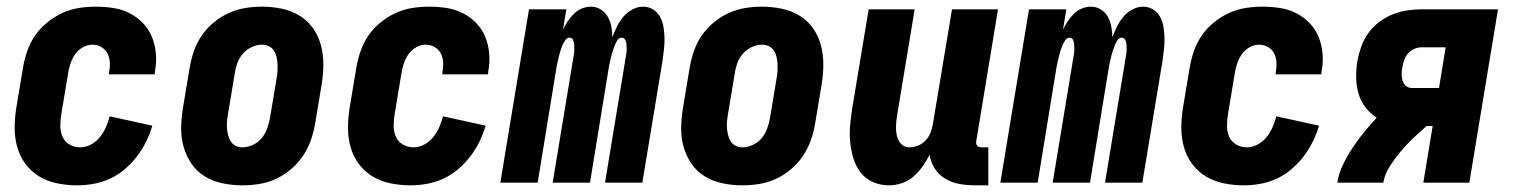

<svg xmlns="http://www.w3.org/2000/svg" viewBox="-20 -548 4540 576"><path d="M211 8Q181 8 151.5 2Q122 -4 98 -18.5Q74 -33 57 -55.5Q40 -78 32 -106Q24 -134 24 -164Q24 -194 29 -225L49 -345Q53 -369 61.5 -394Q70 -419 85 -441Q100 -463 121.5 -480.5Q143 -498 167 -509Q191 -520 216.5 -524Q242 -528 267 -528Q294 -528 320 -524Q346 -520 368.5 -508.5Q391 -497 408.5 -479Q426 -461 435.5 -438Q445 -415 447.5 -388.5Q450 -362 445 -335L444 -325H307V-329Q310 -344 309.5 -359Q309 -374 303 -386.5Q297 -399 284.5 -406.5Q272 -414 257 -414Q242 -414 227.5 -405.5Q213 -397 204.5 -384Q196 -371 191 -356Q186 -341 184 -326L164 -206Q161 -188 161 -170.5Q161 -153 167.5 -138Q174 -123 188.5 -114.5Q203 -106 221 -106Q237 -106 253 -114.5Q269 -123 280 -137Q291 -151 298 -167Q305 -183 309 -199L437 -171Q430 -147 418.5 -123.5Q407 -100 391 -79Q375 -58 354.5 -40.5Q334 -23 310 -12Q286 -1 261 3.5Q236 8 211 8Z M707 8Q677 8 648 2Q619 -4 595 -18.5Q571 -33 555 -56Q539 -79 531 -107Q523 -135 523.5 -164.5Q524 -194 529 -225L549 -345Q553 -369 561.5 -394Q570 -419 585 -441Q600 -463 621 -480.5Q642 -498 666.5 -509Q691 -520 716 -524Q741 -528 766 -528Q796 -528 825 -522Q854 -516 878 -501.5Q902 -487 918.5 -464Q935 -441 942.5 -413Q950 -385 950 -355.5Q950 -326 945 -295L925 -175Q921 -151 912 -126Q903 -101 888 -79Q873 -57 852 -39.5Q831 -22 807 -11Q783 0 757.5 4Q732 8 707 8ZM707 -106Q723 -106 739 -113.5Q755 -121 765.5 -134Q776 -147 781.5 -162.5Q787 -178 790 -194L810 -314Q812 -325 812.5 -336Q813 -347 812.5 -357.5Q812 -368 809.5 -378Q807 -388 801.5 -396.5Q796 -405 786.5 -409.5Q777 -414 766 -414Q750 -414 734.5 -406.5Q719 -399 708 -386Q697 -373 691.5 -357.5Q686 -342 684 -326L664 -206Q662 -195 661 -184Q660 -173 661 -162.5Q662 -152 664.5 -142Q667 -132 672.5 -123.5Q678 -115 687 -110.5Q696 -106 707 -106Z M1211 8Q1181 8 1151.5 2Q1122 -4 1098 -18.5Q1074 -33 1057 -55.5Q1040 -78 1032 -106Q1024 -134 1024 -164Q1024 -194 1029 -225L1049 -345Q1053 -369 1061.5 -394Q1070 -419 1085 -441Q1100 -463 1121.5 -480.5Q1143 -498 1167 -509Q1191 -520 1216.5 -524Q1242 -528 1267 -528Q1294 -528 1320 -524Q1346 -520 1368.5 -508.5Q1391 -497 1408.5 -479Q1426 -461 1435.5 -438Q1445 -415 1447.5 -388.5Q1450 -362 1445 -335L1444 -325H1307V-329Q1310 -344 1309.5 -359Q1309 -374 1303 -386.5Q1297 -399 1284.5 -406.5Q1272 -414 1257 -414Q1242 -414 1227.5 -405.5Q1213 -397 1204.5 -384Q1196 -371 1191 -356Q1186 -341 1184 -326L1164 -206Q1161 -188 1161 -170.5Q1161 -153 1167.5 -138Q1174 -123 1188.5 -114.5Q1203 -106 1221 -106Q1237 -106 1253 -114.5Q1269 -123 1280 -137Q1291 -151 1298 -167Q1305 -183 1309 -199L1437 -171Q1430 -147 1418.5 -123.5Q1407 -100 1391 -79Q1375 -58 1354.5 -40.5Q1334 -23 1310 -12Q1286 -1 1261 3.5Q1236 8 1211 8Z M1481 0 1567 -520H1679L1669 -459Q1675 -472 1683 -484Q1691 -496 1701.5 -506.5Q1712 -517 1725.5 -522.5Q1739 -528 1753 -528Q1769 -528 1782.5 -519.5Q1796 -511 1803.5 -497.5Q1811 -484 1814 -468Q1817 -452 1817 -436Q1823 -452 1830.5 -467.5Q1838 -483 1849.5 -497Q1861 -511 1877 -519.5Q1893 -528 1909 -528Q1926 -528 1939.5 -519.5Q1953 -511 1960.5 -497Q1968 -483 1970.5 -467Q1973 -451 1973.5 -434.5Q1974 -418 1972 -401.5Q1970 -385 1968 -368L1907 0H1795L1859 -387Q1860 -394 1860 -401Q1860 -408 1859.5 -415Q1859 -422 1855.5 -428.5Q1852 -435 1845 -435Q1837 -435 1832 -427Q1827 -419 1824 -411.5Q1821 -404 1818.5 -396Q1816 -388 1814 -380.5Q1812 -373 1810.5 -365Q1809 -357 1807 -349L1750 0H1638L1702 -387Q1703 -394 1703 -401Q1703 -408 1702.5 -415Q1702 -422 1699 -428.5Q1696 -435 1688 -435Q1681 -435 1675.5 -427Q1670 -419 1667 -411.5Q1664 -404 1661.5 -396Q1659 -388 1657 -380.5Q1655 -373 1653.5 -365Q1652 -357 1650 -349L1593 0Z M2207 8Q2177 8 2148 2Q2119 -4 2095 -18.5Q2071 -33 2055 -56Q2039 -79 2031 -107Q2023 -135 2023.5 -164.5Q2024 -194 2029 -225L2049 -345Q2053 -369 2061.5 -394Q2070 -419 2085 -441Q2100 -463 2121 -480.5Q2142 -498 2166.5 -509Q2191 -520 2216 -524Q2241 -528 2266 -528Q2296 -528 2325 -522Q2354 -516 2378 -501.5Q2402 -487 2418.5 -464Q2435 -441 2442.5 -413Q2450 -385 2450 -355.5Q2450 -326 2445 -295L2425 -175Q2421 -151 2412 -126Q2403 -101 2388 -79Q2373 -57 2352 -39.5Q2331 -22 2307 -11Q2283 0 2257.5 4Q2232 8 2207 8ZM2207 -106Q2223 -106 2239 -113.5Q2255 -121 2265.5 -134Q2276 -147 2281.5 -162.5Q2287 -178 2290 -194L2310 -314Q2312 -325 2312.5 -336Q2313 -347 2312.5 -357.5Q2312 -368 2309.5 -378Q2307 -388 2301.5 -396.5Q2296 -405 2286.5 -409.5Q2277 -414 2266 -414Q2250 -414 2234.5 -406.5Q2219 -399 2208 -386Q2197 -373 2191.5 -357.5Q2186 -342 2184 -326L2164 -206Q2162 -195 2161 -184Q2160 -173 2161 -162.5Q2162 -152 2164.5 -142Q2167 -132 2172.5 -123.5Q2178 -115 2187 -110.5Q2196 -106 2207 -106Z M2647 8Q2621 8 2598.5 -2Q2576 -12 2561.5 -31Q2547 -50 2540 -73.5Q2533 -97 2530.5 -122Q2528 -147 2530.5 -173Q2533 -199 2537 -225L2586 -520H2724L2672 -206Q2670 -195 2669 -185Q2668 -175 2668 -164.5Q2668 -154 2670 -144Q2672 -134 2676.5 -125.5Q2681 -117 2689 -111.5Q2697 -106 2708 -106Q2721 -106 2734.5 -111.5Q2748 -117 2757.5 -127.5Q2767 -138 2772 -151Q2777 -164 2779 -178L2836 -520H2974L2909 -126Q2908 -122 2908.5 -118Q2909 -114 2911.5 -111Q2914 -108 2917.5 -107Q2921 -106 2925 -106H2945V8H2906Q2882 8 2859 4Q2836 0 2816.5 -11.5Q2797 -23 2784.5 -42Q2772 -61 2769 -84Q2760 -66 2748 -49Q2736 -32 2720.5 -18.5Q2705 -5 2685.5 1.5Q2666 8 2647 8Z M2981 0 3067 -520H3179L3169 -459Q3175 -472 3183 -484Q3191 -496 3201.5 -506.5Q3212 -517 3225.5 -522.5Q3239 -528 3253 -528Q3269 -528 3282.5 -519.5Q3296 -511 3303.5 -497.5Q3311 -484 3314 -468Q3317 -452 3317 -436Q3323 -452 3330.5 -467.5Q3338 -483 3349.5 -497Q3361 -511 3377 -519.5Q3393 -528 3409 -528Q3426 -528 3439.5 -519.5Q3453 -511 3460.5 -497Q3468 -483 3470.5 -467Q3473 -451 3473.5 -434.5Q3474 -418 3472 -401.5Q3470 -385 3468 -368L3407 0H3295L3359 -387Q3360 -394 3360 -401Q3360 -408 3359.5 -415Q3359 -422 3355.5 -428.5Q3352 -435 3345 -435Q3337 -435 3332 -427Q3327 -419 3324 -411.5Q3321 -404 3318.5 -396Q3316 -388 3314 -380.5Q3312 -373 3310.5 -365Q3309 -357 3307 -349L3250 0H3138L3202 -387Q3203 -394 3203 -401Q3203 -408 3202.5 -415Q3202 -422 3199 -428.5Q3196 -435 3188 -435Q3181 -435 3175.5 -427Q3170 -419 3167 -411.5Q3164 -404 3161.5 -396Q3159 -388 3157 -380.5Q3155 -373 3153.5 -365Q3152 -357 3150 -349L3093 0Z M3711 8Q3681 8 3651.5 2Q3622 -4 3598 -18.5Q3574 -33 3557 -55.5Q3540 -78 3532 -106Q3524 -134 3524 -164Q3524 -194 3529 -225L3549 -345Q3553 -369 3561.5 -394Q3570 -419 3585 -441Q3600 -463 3621.5 -480.5Q3643 -498 3667 -509Q3691 -520 3716.5 -524Q3742 -528 3767 -528Q3794 -528 3820 -524Q3846 -520 3868.5 -508.5Q3891 -497 3908.5 -479Q3926 -461 3935.5 -438Q3945 -415 3947.5 -388.5Q3950 -362 3945 -335L3944 -325H3807V-329Q3810 -344 3809.5 -359Q3809 -374 3803 -386.5Q3797 -399 3784.5 -406.5Q3772 -414 3757 -414Q3742 -414 3727.5 -405.5Q3713 -397 3704.5 -384Q3696 -371 3691 -356Q3686 -341 3684 -326L3664 -206Q3661 -188 3661 -170.5Q3661 -153 3667.5 -138Q3674 -123 3688.5 -114.5Q3703 -106 3721 -106Q3737 -106 3753 -114.5Q3769 -123 3780 -137Q3791 -151 3798 -167Q3805 -183 3809 -199L3937 -171Q3930 -147 3918.5 -123.5Q3907 -100 3891 -79Q3875 -58 3854.5 -40.5Q3834 -23 3810 -12Q3786 -1 3761 3.5Q3736 8 3711 8Z M3992 0Q3996 -27 4008.5 -53Q4021 -79 4037 -103.5Q4053 -128 4071.5 -150.5Q4090 -173 4110 -195Q4091 -207 4076.5 -226Q4062 -245 4055.5 -267.5Q4049 -290 4048.5 -315Q4048 -340 4052 -365Q4056 -386 4063.5 -407.5Q4071 -429 4084.5 -448Q4098 -467 4117 -481.5Q4136 -496 4157 -504.5Q4178 -513 4200 -516.5Q4222 -520 4244 -520H4474L4388 0H4250L4278 -170H4260Q4239 -152 4219 -133Q4199 -114 4181.5 -93Q4164 -72 4149 -48.5Q4134 -25 4130 0ZM4297 -284 4317 -406H4244Q4233 -406 4222 -401Q4211 -396 4203.5 -387Q4196 -378 4192.5 -367.5Q4189 -357 4187 -346Q4185 -336 4185 -326Q4185 -316 4187.5 -306.5Q4190 -297 4197.5 -290.5Q4205 -284 4216 -284Z"/></svg>

Font: Iosevka Term Curly Heavy
Style: Italic
Weight: 900
Italic angle: -9°
Designer: Belleve Invis
Foundry: Belleve Invis
Version: Version 32.3.0